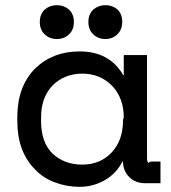

<svg xmlns="http://www.w3.org/2000/svg" viewBox="-20 -709 660 743"><path d="M116 -444Q184 -510 288 -510Q404 -510 457 -418H459V-496H549V-96Q549 -85 554 -78Q558 -84 570 -84H595H601V0H542Q504 0 480 -24Q456 -48 456 -84H454Q429 -36 384 -11Q340 14 288 14Q238 14 193 -3Q147 -20 116 -53Q47 -122 47 -240V-256Q47 -374 116 -444ZM456 -242Q456 -248 459 -254Q459 -329 414 -377Q367 -424 299 -424Q229 -424 183 -378Q139 -331 139 -256V-240Q139 -159 182 -116Q228 -72 298 -72Q368 -72 412 -119Q456 -166 456 -242ZM435 -577Q416 -558 388 -558Q360 -558 341 -576Q322 -594 322 -624Q322 -654 341 -672Q361 -689 388 -689Q415 -689 435 -672Q453 -654 453 -625Q453 -595 435 -577ZM153 -672Q173 -689 200 -689Q227 -689 247 -672Q266 -654 266 -624Q266 -594 247 -576Q228 -558 200 -558Q172 -558 153 -576Q134 -594 134 -624Q134 -654 153 -672Z"/></svg>

Font: Rilu
Style: Bold
Weight: 500
Designer: Alí Sinisterra
Foundry: Alí Sinisterra
Version: ""